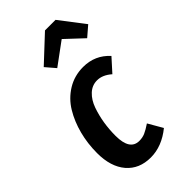

<svg xmlns="http://www.w3.org/2000/svg" viewBox="-252 -874 957 957"><g transform="rotate(-45 226.0 -395.5)"><path d="M188 -629.9 144 -681.2 277.8 -806.2H352.1L452.1 -675.8L398.9 -629.9L306.2 -716.8ZM283.2 -543Q366.7 -543 421.9 -481.9L360.8 -414.1Q323.7 -446.8 285.2 -446.8Q250 -446.8 223.4 -421.9Q196.8 -397 182.6 -356.7Q168.5 -316.4 161.6 -273.4Q154.8 -230.5 154.8 -186Q154.8 -84 221.2 -84Q243.7 -84 262.7 -92.3Q281.7 -100.6 309.1 -119.1L353 -43Q281.2 15.1 203.1 15.1Q122.1 15.1 75.4 -39.3Q28.8 -93.8 28.8 -189.9Q28.8 -256.8 44.9 -318.8Q61 -380.9 91.6 -431.4Q122.1 -481.9 171.9 -512.5Q221.7 -543 283.2 -543Z"/></g></svg>

Font: Fira Sans Compressed Medium
Style: Italic
Weight: 500
Width: 3
Italic angle: -8°
Designer: Carrois Corporate & Edenspiekermann AG
Foundry: Carrois Corporate GbR & Edenspiekermann AG
Version: Version 4.203;PS 004.203;hotconv 1.0.88;makeotf.lib2.5.64775